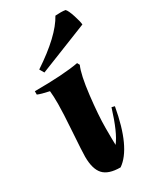

<svg xmlns="http://www.w3.org/2000/svg" viewBox="-194 -812 741 891"><g transform="rotate(-30 176.5 -366.0)"><path d="M7 -490Q161 -490 242 -505L249 -492Q230 -450 218 -347Q206 -244 206 -178Q206 -112 207 -87Q242 -131 278 -248L294 -244Q258 -42 175 15Q111 15 84 -14.5Q57 -44 57 -110Q57 -136 64 -238.5Q71 -341 71 -385.5Q71 -430 68 -455Q25 -464 7 -472ZM265 -746Q279 -747 293.5 -747Q308 -747 319 -745Q329 -735 340.5 -699.5Q352 -664 353 -648L89 -543L75 -567Q220 -663 265 -746Z"/></g></svg>

Font: Almendra
Style: Bold Italic
Weight: 700
Italic angle: -12°
Designer: Ana Sanfelippo
Foundry: Ana Sanfelippo
Version: Version 1.004